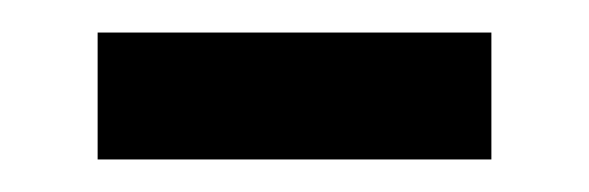

<svg xmlns="http://www.w3.org/2000/svg" viewBox="-20 -327 362 118"><path d="M40 -229V-307H282V-229Z"/></svg>

Font: Go Noto Kurrent-Regular
Style: Regular
Weight: 400
Designer: Monotype Design Team
Foundry: Monotype Imaging Inc.
Version: Version 2.012; ttfautohint (v1.8.4.7-5d5b)